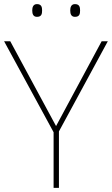

<svg xmlns="http://www.w3.org/2000/svg" viewBox="-20 -981 545 935"><path d="M137 -930C137 -913 142 -899 160 -899C182 -899 185 -913 185 -930C185 -946 182 -961 160 -961C142 -961 137 -946 137 -930ZM322 -930C322 -913 327 -899 345 -899C367 -899 370 -913 370 -930C370 -946 367 -961 345 -961C327 -961 322 -946 322 -930ZM253 -367 30 -780H0L241 -337V-66H267V-341L505 -780H475Z"/></svg>

Font: Noto Sans Malayalam UI Thin
Style: Regular
Weight: 100
Designer: Jelle Bosma - Monotype Design Team
Foundry: Monotype Imaging Inc.
Version: Version 2.104